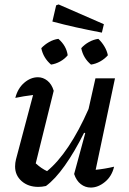

<svg xmlns="http://www.w3.org/2000/svg" viewBox="-20 -838 580 865"><path d="M314 -54 364 -238 359 -240Q316 -154 272 -92Q228 -30 187 0Q168 4 153 4Q107 4 77.5 -22Q48 -48 48 -88Q48 -104 52 -120L129 -410Q87 -405 49 -397Q60 -440 89 -465Q118 -490 151 -490Q174 -490 193.5 -474.5Q213 -459 222 -429L141 -102Q166 -79 192 -67Q241 -107 288.5 -178Q336 -249 379 -347L410 -485H498L411 -73Q452 -77 494 -87Q484 -44 453 -18.5Q422 7 389 7Q364 7 344 -8.5Q324 -24 314 -54ZM439 -691Q376 -703 322 -715Q268 -727 216 -741L233 -814L244 -818L448 -729ZM210 -547Q175 -577 166 -621Q181 -637 201 -648.5Q221 -660 243 -663Q279 -632 285 -589Q271 -572 251 -561Q231 -550 210 -547ZM390 -547Q355 -576 346 -621Q360 -637 380.5 -648.5Q401 -660 423 -663Q439 -648 450.5 -628.5Q462 -609 466 -589Q451 -572 431 -561Q411 -550 390 -547Z"/></svg>

Font: Piazzolla Medium
Style: Italic
Weight: 500
Italic angle: -11.3°
Designer: Juan Pablo del Peral
Foundry: Huerta Tipografica
Version: Version 1.330